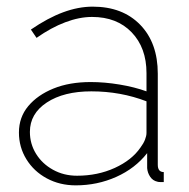

<svg xmlns="http://www.w3.org/2000/svg" viewBox="-20 -548 570 578"><path d="M37 -149Q37 -195 65 -228.5Q93 -262 141 -281.5Q189 -301 253 -301Q295 -301 340 -293.5Q385 -286 421 -273V-328Q421 -404 376.5 -450.5Q332 -497 257 -497Q219 -497 176.5 -481Q134 -465 90 -434L73 -459Q124 -494 170 -511Q216 -528 259 -528Q349 -528 402 -473.5Q455 -419 455 -326V-52Q455 -41 459.5 -35.5Q464 -30 473 -30V0Q466 0 461.5 0Q457 0 454 -1Q440 -4 432 -16Q424 -28 423 -42V-87Q387 -41 330 -15.5Q273 10 208 10Q160 10 121 -11Q82 -32 59.5 -68.5Q37 -105 37 -149ZM403 -104Q412 -116 416.5 -127.5Q421 -139 421 -148V-243Q382 -258 340.5 -265.5Q299 -273 255 -273Q172 -273 121 -239.5Q70 -206 70 -151Q70 -115 88.5 -85Q107 -55 139.5 -37Q172 -19 212 -19Q274 -19 325.5 -42.5Q377 -66 403 -104Z"/></svg>

Font: Raleway Thin ExtraLight
Style: Regular
Weight: 250
Version: Version 4.026